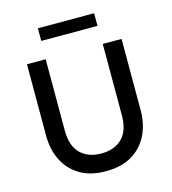

<svg xmlns="http://www.w3.org/2000/svg" viewBox="-128 -989 995 1109"><g transform="rotate(-15 369.5 -434.5)"><path d="M369.6 15Q275.9 15 213.1 -23.1Q150.2 -61.2 118.5 -126.4Q86.8 -191.6 86.8 -273V-700H198.8V-273.9Q198.8 -181.7 244.8 -136.3Q290.9 -90.9 369.6 -90.9Q448.2 -90.9 494.2 -136.3Q540.1 -181.7 540.1 -273.9V-700H652.5V-273Q652.5 -191.8 620.8 -126.6Q589 -61.4 526.2 -23.2Q463.3 15 369.6 15ZM201.5 -808.9V-884.4H537.8V-808.9Z"/></g></svg>

Font: Geologica-Sharp
Style: Regular
Weight: 100
Designer: Sindre Bremnes, Frode Helland
Foundry: Monokrom Skriftforlag AS
Version: Version 1.010;gftools[0.9.28]